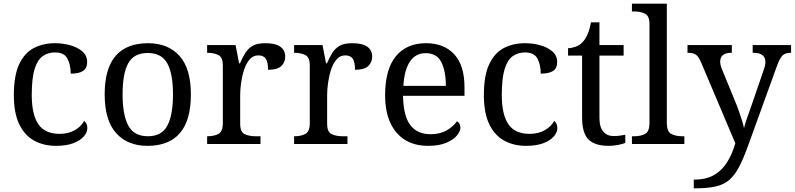

<svg xmlns="http://www.w3.org/2000/svg" viewBox="-20 -780 4305 1040"><path d="M283 10Q217 10 165.5 -18Q114 -46 84.5 -106.5Q55 -167 55 -265Q55 -372 84.5 -433.5Q114 -495 164.5 -520.5Q215 -546 278 -546Q320 -546 360 -535Q400 -524 426 -501.5Q452 -479 452 -444Q452 -410 429.5 -395.5Q407 -381 363 -381Q363 -428 345.5 -462Q328 -496 278 -496Q240 -496 211.5 -476Q183 -456 167.5 -406Q152 -356 152 -266Q152 -160 187.5 -107.5Q223 -55 303 -55Q350 -55 384.5 -74.5Q419 -94 436 -125Q453 -111 453 -86Q453 -63 434 -41Q415 -19 377.5 -4.5Q340 10 283 10Z M779 10Q671 10 609 -59Q547 -128 547 -269Q547 -409 606.5 -477.5Q666 -546 782 -546Q890 -546 952 -477.5Q1014 -409 1014 -269Q1014 -128 954.5 -59Q895 10 779 10ZM781 -42Q856 -42 886.5 -99.5Q917 -157 917 -269Q917 -381 886 -437Q855 -493 780 -493Q705 -493 674.5 -437Q644 -381 644 -269Q644 -157 675 -99.5Q706 -42 781 -42Z M1102 0V-42H1105Q1139 -42 1163 -54.5Q1187 -67 1187 -114V-426Q1187 -470 1162.5 -482Q1138 -494 1105 -494H1102V-536H1256L1275 -437H1280Q1293 -467 1308 -492Q1323 -517 1348 -531.5Q1373 -546 1417 -546Q1472 -546 1498.5 -527Q1525 -508 1525 -473Q1525 -442 1503.5 -422Q1482 -402 1432 -402Q1432 -443 1420 -461.5Q1408 -480 1379 -480Q1351 -480 1332 -458Q1313 -436 1302 -402Q1291 -368 1286 -331.5Q1281 -295 1281 -266V-109Q1281 -65 1305.5 -53.5Q1330 -42 1363 -42H1391V0Z M1573 0V-42H1576Q1610 -42 1634 -54.5Q1658 -67 1658 -114V-426Q1658 -470 1633.5 -482Q1609 -494 1576 -494H1573V-536H1727L1746 -437H1751Q1764 -467 1779 -492Q1794 -517 1819 -531.5Q1844 -546 1888 -546Q1943 -546 1969.5 -527Q1996 -508 1996 -473Q1996 -442 1974.5 -422Q1953 -402 1903 -402Q1903 -443 1891 -461.5Q1879 -480 1850 -480Q1822 -480 1803 -458Q1784 -436 1773 -402Q1762 -368 1757 -331.5Q1752 -295 1752 -266V-109Q1752 -65 1776.5 -53.5Q1801 -42 1834 -42H1862V0Z M2298 10Q2189 10 2127.5 -62Q2066 -134 2066 -264Q2066 -404 2124 -475Q2182 -546 2288 -546Q2385 -546 2440.5 -486Q2496 -426 2496 -307V-261H2163Q2165 -152 2202.5 -102.5Q2240 -53 2312 -53Q2364 -53 2400.5 -74.5Q2437 -96 2455 -123Q2462 -120 2468 -111Q2474 -102 2474 -89Q2474 -69 2455 -46Q2436 -23 2397 -6.5Q2358 10 2298 10ZM2395 -315Q2395 -395 2370.5 -443.5Q2346 -492 2286 -492Q2231 -492 2200.5 -446.5Q2170 -401 2165 -315Z M2829 10Q2763 10 2711.5 -18Q2660 -46 2630.5 -106.5Q2601 -167 2601 -265Q2601 -372 2630.5 -433.5Q2660 -495 2710.5 -520.5Q2761 -546 2824 -546Q2866 -546 2906 -535Q2946 -524 2972 -501.5Q2998 -479 2998 -444Q2998 -410 2975.5 -395.5Q2953 -381 2909 -381Q2909 -428 2891.5 -462Q2874 -496 2824 -496Q2786 -496 2757.5 -476Q2729 -456 2713.5 -406Q2698 -356 2698 -266Q2698 -160 2733.5 -107.5Q2769 -55 2849 -55Q2896 -55 2930.5 -74.5Q2965 -94 2982 -125Q2999 -111 2999 -86Q2999 -63 2980 -41Q2961 -19 2923.5 -4.5Q2886 10 2829 10Z M3278 10Q3202 10 3167.5 -24.5Q3133 -59 3133 -145V-479H3057V-519Q3075 -519 3097 -526.5Q3119 -534 3135 -551Q3152 -569 3163 -595Q3174 -621 3181 -659H3227V-536H3358V-479H3227V-142Q3227 -91 3248 -67Q3269 -43 3303 -43Q3321 -43 3336 -45Q3351 -47 3367 -50V-6Q3354 0 3328 5Q3302 10 3278 10Z M3403 0V-42H3416Q3450 -42 3474 -54.5Q3498 -67 3498 -114V-650Q3498 -694 3473.5 -706Q3449 -718 3416 -718H3403V-760H3592V-114Q3592 -67 3616 -54.5Q3640 -42 3674 -42H3687V0Z M3738 193Q3806 193 3849.5 167Q3893 141 3920 96.5Q3947 52 3963 -4L3778 -441Q3765 -472 3750.5 -483Q3736 -494 3707 -494H3704V-536H3944V-494H3941Q3881 -494 3881 -446Q3881 -429 3889 -409L3962 -231Q3972 -208 3981.5 -180.5Q3991 -153 3999 -128Q4007 -103 4010 -86Q4017 -115 4028.5 -146Q4040 -177 4050 -207L4117 -402Q4126 -426 4126 -445Q4126 -494 4060 -494H4057V-536H4265V-494H4262Q4233 -494 4218 -479Q4203 -464 4186 -416L4034 4Q4008 77 3984 123Q3960 169 3930.5 194.5Q3901 220 3857 230Q3813 240 3747 240H3738Z"/></svg>

Font: Noto Serif Dogra
Style: Regular
Weight: 400
Designer: Ek Type
Foundry: Ek Type
Version: Version 1.005